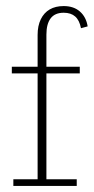

<svg xmlns="http://www.w3.org/2000/svg" viewBox="-20 -613 309 633"><path d="M24 0V-22H104V-371H19V-393H104V-498Q104 -528 114.5 -549.5Q125 -571 144 -582Q163 -593 190 -593Q223 -593 243.5 -575Q264 -557 269 -526L247 -520Q242 -546 228 -558.5Q214 -571 190 -571Q161 -571 147 -552.5Q133 -534 133 -499V-393H243V-371H133V-22H233V0Z"/></svg>

Font: Rokkitt Thin
Style: Regular
Weight: 250
Version: Version 3.103